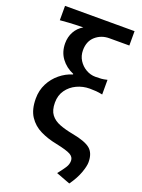

<svg xmlns="http://www.w3.org/2000/svg" viewBox="-182 -878 864 1166"><g transform="rotate(20 249.5 -294.5)"><path d="M420.9 208 330.1 173.8Q357.9 138.7 370.8 118.2Q383.8 97.7 383.8 75.2Q383.8 50.8 359.6 37.1Q335.4 23.4 265.1 8.8Q207 -2.4 158.9 -25.9Q110.8 -49.3 82 -93Q53.2 -136.7 53.2 -208Q53.2 -260.7 75.4 -304.2Q97.7 -347.7 134.8 -378.2Q171.9 -408.7 215.8 -421.9V-425.8Q166.5 -446.3 136.2 -487.1Q106 -527.8 106 -584Q106 -625.5 124.5 -658.9Q143.1 -692.4 176.8 -711.9Q149.9 -711.4 128.7 -710.7Q107.4 -710 84.2 -708.5Q61 -707 27.8 -704.1V-796.9H477.1V-704.1H348.1Q296.4 -704.1 259.3 -671.9Q222.2 -639.6 222.2 -581.1Q222.2 -545.4 240.2 -516.8Q258.3 -488.3 287.1 -471.7Q315.9 -455.1 348.1 -455.1Q370.6 -455.1 386 -456.3Q401.4 -457.5 423.8 -462.9V-368.2Q401.4 -373 382.1 -374.5Q362.8 -376 341.8 -376Q297.4 -376 258.3 -357.7Q219.2 -339.4 195.1 -305.4Q170.9 -271.5 170.9 -224.1Q170.9 -174.8 191.7 -147.5Q212.4 -120.1 249.8 -105.7Q287.1 -91.3 336.9 -82Q420.9 -66.4 453.9 -39.1Q486.8 -11.7 486.8 46.9Q486.8 72.3 471.2 115.7Q455.6 159.2 420.9 208Z"/></g></svg>

Font: Source Han Sans CN Medium
Style: Regular
Weight: 500
Designer: Ryoko NISHIZUKA  (kana, bopomofo & ideographs); Paul D. Hunt (Latin, Greek & Cyrillic); Sandoll Communications , Soo-you
Foundry: Adobe
Version: Version 2.004;hotconv 1.0.118;makeotfexe 2.5.65603